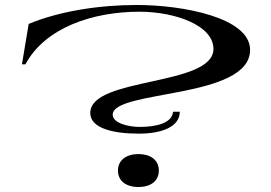

<svg xmlns="http://www.w3.org/2000/svg" viewBox="-20 -735 1087 770"><path d="M537 -199C628 -199 701 -226 701 -287H674C670 -240 604 -226 540 -226C493 -226 432 -242 432 -275C432 -376 983 -336 983 -535C983 -664 715 -715 528 -715C380 -715 220 -691 95 -639L68 -477H82C160 -623 350 -688 539 -688C685 -688 836 -632 836 -539C836 -387 342 -428 342 -282C342 -222 430 -199 537 -199ZM535 15C587 15 617 -11 617 -51C617 -91 587 -117 535 -117C484 -117 453 -91 453 -51C453 -11 484 15 535 15Z"/></svg>

Font: Sprat Extended Medium
Style: Regular
Weight: 500
Width: 9
Designer: Ethan Nakache
Foundry: Collletttivo
Version: Version 2.000;Glyphs 3.2 (3217)